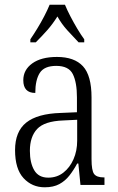

<svg xmlns="http://www.w3.org/2000/svg" viewBox="-20 -786 503 816"><path d="M170 10Q116 10 80 -29Q44 -68 44 -148Q44 -227 91.5 -265Q139 -303 238 -306L307 -309V-372Q307 -436 289.5 -471Q272 -506 219 -506Q168 -506 149 -476Q130 -446 130 -391Q79 -391 79 -445Q79 -489 117 -516.5Q155 -544 222 -544Q296 -544 332.5 -504.5Q369 -465 369 -372V-110Q369 -61 380 -46.5Q391 -32 421 -32H424V0H322L313 -91H308Q293 -63 275 -40Q257 -17 232 -3.5Q207 10 170 10ZM185 -31Q222 -31 249.5 -52.5Q277 -74 292.5 -109.5Q308 -145 308 -188V-277L248 -274Q169 -271 138 -238Q107 -205 107 -145Q107 -94 125.5 -62.5Q144 -31 185 -31ZM109 -619Q122 -638 138 -664Q154 -690 168 -717Q182 -744 191 -766H256Q265 -744 279 -717Q293 -690 308.5 -664Q324 -638 338 -619V-606H314Q288 -633 265 -658.5Q242 -684 224 -716Q204 -684 181.5 -658.5Q159 -633 132 -606H109Z"/></svg>

Font: Noto Serif Condensed Light
Style: Regular
Weight: 300
Width: 3
Designer: Monotype Design Team
Foundry: Monotype Imaging Inc.
Version: Version 2.013